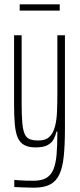

<svg xmlns="http://www.w3.org/2000/svg" viewBox="-20 -673 368 887"><path d="M138 194Q126 194 111 193.5Q96 193 79.5 192.5Q63 192 46 191V158Q54 159 68.5 160Q83 161 101 161.5Q119 162 135 162Q172 162 194 149Q216 136 227 109Q238 82 241.5 40Q245 -2 245 -60V-65H241Q237 -48 228.5 -31Q220 -14 200.5 -3Q181 8 144 8Q112 8 92 -3Q72 -14 62 -37Q52 -60 48.5 -98Q45 -136 45 -190V-510H80V-195Q80 -140 83 -106Q86 -72 94 -54Q102 -36 117.5 -30Q133 -24 158 -24Q191 -24 208.5 -41Q226 -58 234 -88.5Q242 -119 243.5 -159.5Q245 -200 245 -246V-510H280V-79Q280 -3 274.5 49.5Q269 102 254 133.5Q239 165 211 179.5Q183 194 138 194ZM71 -624V-653H256V-624Z"/></svg>

Font: Saira UltraCondensed Thin
Style: Regular
Weight: 250
Width: 1
Designer: Hector Gatti with collaboration of the Omnibus-Type team
Foundry: Omnibus-Type
Version: Version 1.101